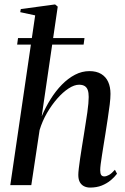

<svg xmlns="http://www.w3.org/2000/svg" viewBox="-20 -837 566 868"><path d="M387 11Q372.5 11 360.5 5.2Q348.5 -0.5 341.2 -13Q334 -25.5 334 -46.5Q334 -56 336.2 -75.5Q338.5 -95 342.2 -120.5Q346 -146 350.5 -174.2Q355 -202.5 359.5 -230Q363.5 -256 367.5 -281.2Q371.5 -306.5 374.8 -328.8Q378 -351 379.5 -369Q381 -387 381 -398.5Q381 -417.5 376.8 -429.8Q372.5 -442 362.8 -448Q353 -454 337.5 -454Q316 -454 290.2 -437.2Q264.5 -420.5 239 -391.5Q213.5 -362.5 192.2 -325.8Q171 -289 159 -249L121.5 0H26.5L139 -767.5L71.5 -782L74 -796L229 -817L241 -807L168.5 -311Q186 -352.5 209 -389.2Q232 -426 260 -454.5Q288 -483 319.2 -499.2Q350.5 -515.5 384.5 -515.5Q416 -515.5 437.2 -502.8Q458.5 -490 469 -467Q479.5 -444 479.5 -412.5Q479.5 -393 476 -364.2Q472.5 -335.5 467.2 -301.5Q462 -267.5 456.5 -232Q452.5 -207.5 448.5 -182.5Q444.5 -157.5 441 -135Q437.5 -112.5 435.2 -95Q433 -77.5 433 -68Q433 -52.5 437.5 -46Q442 -39.5 451.5 -39.5Q461 -39.5 473 -46.2Q485 -53 499.5 -69.5L509 -51.5Q497.5 -36 480.2 -21.8Q463 -7.5 440 1.8Q417 11 387 11ZM61.5 -665H362L358 -635.5H57.5Z"/></svg>

Font: Merriweather 144pt
Style: Italic
Weight: 400
Italic angle: -7.8°
Version: Version 2.101